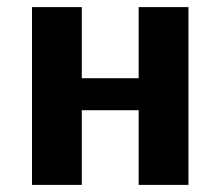

<svg xmlns="http://www.w3.org/2000/svg" viewBox="-20 -520 620 540"><path d="M70 0V-500H210V-300H370V-500H510V0H370V-210H210V0Z"/></svg>

Font: Scada
Style: Bold
Weight: 700
Designer: Jovanny Lemonad
Foundry: Jovanny Lemonad
Version: Version 4.100;PS 004.100;hotconv 1.0.88;makeotf.lib2.5.64775